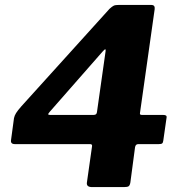

<svg xmlns="http://www.w3.org/2000/svg" viewBox="-20 -762 729 782"><path d="M426 -726Q437 -736 443.5 -739Q450 -742 466 -742H596Q612 -742 610 -725L550 -301Q549 -294 557 -294H643Q652 -294 656 -291.5Q660 -289 658 -280L645 -189Q644 -181 640.5 -178Q637 -175 626 -175H543Q532 -175 530 -162L511 -19Q509 -7 504 -3.5Q499 0 485 0H355Q331 0 334 -19L355 -167Q356 -175 347 -175H41Q22 -175 25 -192L37 -281Q39 -291 45.5 -301.5Q52 -312 67 -329L426 -726ZM362 -294Q374 -294 375 -306L410 -553Q413 -570 397 -551L182 -306Q176 -299 176.5 -296.5Q177 -294 183 -294Z"/></svg>

Font: Libre Franklin
Style: Bold Italic
Weight: 700
Italic angle: -8°
Designer: Pablo Impallari, Rodrigo Fuenzalida, Nhung Nguyen
Foundry: Impallari Type
Version: Version 3.000